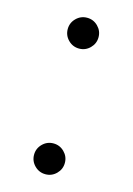

<svg xmlns="http://www.w3.org/2000/svg" viewBox="-87 -560 425 614"><g transform="rotate(15 125.0 -253.0)"><path d="M125 6Q104 6 89 -9Q74 -24 74 -45Q74 -66 89 -81Q104 -96 125 -96Q146 -96 161 -81Q176 -66 176 -45Q176 -24 161 -9Q146 6 125 6ZM125 -410Q104 -410 89 -425Q74 -440 74 -461Q74 -482 89 -497Q104 -512 125 -512Q146 -512 161 -497Q176 -482 176 -461Q176 -440 161 -425Q146 -410 125 -410Z"/></g></svg>

Font: Red Hat Display VF
Style: Regular
Weight: 300
Designer: Pentagram, MCKL
Foundry: Pentagram, MCKL
Version: Version 1.023